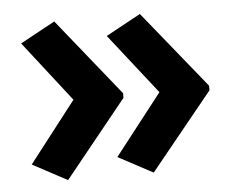

<svg xmlns="http://www.w3.org/2000/svg" viewBox="-40 -552 669 545"><g transform="rotate(-5 294.5 -280.0)"><path d="M555 -273 377 -54 278 -107 413 -280 278 -452 377 -506 555 -286ZM310 -273 133 -54 34 -107 168 -280 34 -452 133 -506 310 -286Z"/></g></svg>

Font: Noto Sans Thai Looped UI Condensed
Style: Bold
Weight: 700
Width: 3
Designer: Cadson Demak Team
Foundry: Cadson Demak Co., Ltd.
Version: Version 1.000